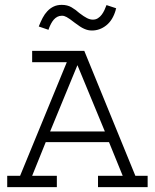

<svg xmlns="http://www.w3.org/2000/svg" viewBox="-20 -773 640 793"><path d="M539.1 -46.9H589.8V0H384.8V-46.9H486.8L430.2 -186H168.9L112.8 -46.9H214.8V0H9.8V-46.9H63L255.9 -516.1H112.8V-563H328.1ZM187 -230H413.1L299.8 -503.9ZM460 -738.8Q458 -736.8 458 -731.9Q445.8 -689.5 418.9 -668.2Q392.1 -647 359.9 -647Q351.1 -647 343.5 -648.7Q335.9 -650.4 327.6 -654.1Q319.3 -657.7 310.1 -663.8Q300.8 -669.9 289.1 -678.7Q277.3 -688 269.3 -693.6Q261.2 -699.2 255.4 -702.4Q249.5 -705.6 245.1 -706.8Q240.7 -708 235.8 -708Q225.1 -708 216.8 -703.6Q208.5 -699.2 202.1 -691.9Q195.8 -684.6 190.9 -675.3Q186 -666 182.1 -655.8Q182.1 -654.8 181.2 -652.6Q180.2 -650.4 180.2 -649.9L140.1 -663.6Q147.5 -682.6 156 -699Q164.6 -715.3 176 -727.3Q187.5 -739.3 201.9 -746.1Q216.3 -752.9 234.9 -752.9Q258.3 -752.9 275.4 -742.9Q292.5 -732.9 308.1 -718.8Q326.7 -704.6 339.4 -698.2Q352.1 -691.9 363.3 -691.9Q375.5 -691.9 384.5 -697.8Q393.6 -703.6 400.1 -712.4Q406.7 -721.2 411.6 -731.9Q416.5 -742.7 419.9 -752Z"/></svg>

Font: Ethiopic Sadiss
Style: Regular
Weight: 400
Designer: abass alamnehe
Foundry: Senamirmir Project
Version: Version 5.100